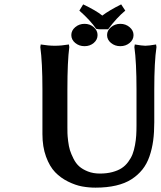

<svg xmlns="http://www.w3.org/2000/svg" viewBox="-20 -861 742 886"><path d="M436 -726.1 423.8 -728Q396.5 -767.6 346.2 -812L363.8 -840.8Q424.3 -812 452.1 -789.1Q483.4 -813 539.1 -840.8L558.1 -812Q518.1 -778.8 479 -726.1ZM609.9 -448.2Q609.9 -573.7 600.1 -644L602.1 -655.8Q636.7 -649.9 650.9 -649.9Q666 -649.9 700.2 -655.8L702.1 -644Q691.9 -576.2 691.9 -448.2V-296.9Q691.9 -250 686.8 -211.9Q681.6 -173.8 669.7 -139.2Q657.7 -104.5 637 -78.6Q616.2 -52.7 586.7 -33.7Q557.1 -14.6 515.4 -4.9Q473.6 4.9 420.9 4.9Q389.2 4.9 358.6 -0.7Q328.1 -6.3 293.9 -23.2Q259.8 -40 234.4 -66.4Q209 -92.8 192.4 -138.2Q175.8 -183.6 175.8 -242.2V-448.2Q175.8 -573.7 166 -644L168 -655.8Q203.6 -649.9 232.9 -649.9Q263.7 -649.9 297.9 -655.8L299.8 -644Q291 -577.6 291 -448.2V-274.9Q291 -257.8 291.3 -246.3Q291.5 -234.9 294.4 -210.2Q297.4 -185.5 302.7 -168.2Q308.1 -150.9 319.1 -128.9Q330.1 -106.9 345.5 -93.3Q360.8 -79.6 385.5 -69.8Q410.2 -60.1 440.9 -60.1Q472.7 -60.1 498.3 -66.9Q523.9 -73.7 541.3 -85Q558.6 -96.2 571.5 -113.8Q584.5 -131.3 591.6 -149.4Q598.6 -167.5 603 -191.7Q607.4 -215.8 608.6 -236.3Q609.9 -256.8 609.9 -283.2ZM309.1 -699.2Q309.1 -720.2 327.1 -735.6Q345.2 -751 370.1 -751Q395 -751 412.6 -735.6Q430.2 -720.2 430.2 -699.2Q430.2 -677.7 412.6 -662.8Q395 -647.9 370.1 -647.9Q345.2 -647.9 327.1 -662.8Q309.1 -677.7 309.1 -699.2ZM474.1 -699.2Q474.1 -720.2 492.2 -735.6Q510.3 -751 535.2 -751Q560.1 -751 578.1 -735.6Q596.2 -720.2 596.2 -699.2Q596.2 -677.7 578.1 -662.8Q560.1 -647.9 535.2 -647.9Q510.3 -647.9 492.2 -662.8Q474.1 -677.7 474.1 -699.2Z"/></svg>

Font: Linear Smooth
Style: Bold
Weight: 700
Designer: Philipp H. Poll, Flanker
Foundry: Philipp H. Poll, reworked by Flanker
Version: Version 1.061 | FøM Fix